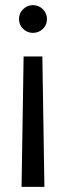

<svg xmlns="http://www.w3.org/2000/svg" viewBox="-20 -528 257 748"><path d="M108 -400Q86 -400 70 -415.5Q54 -431 54 -454Q54 -476 70 -492Q86 -508 108 -508Q131 -508 147 -492Q163 -476 163 -454Q163 -431 147 -415.5Q131 -400 108 -400ZM64 200 72 -308H145L153 200Z"/></svg>

Font: Epunda Sans
Style: Regular
Weight: 400
Designer: Simon Atzbach
Foundry: typofactur
Version: Version 2.204; ttfautohint (v1.8.4.7-5d5b)